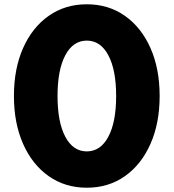

<svg xmlns="http://www.w3.org/2000/svg" viewBox="-20 -860 810 896"><path d="M385 16Q486.5 16 563 -38Q639.5 -92 682.2 -188.5Q725 -285 725 -412Q725 -539.5 682.2 -635.8Q639.5 -732 563 -786Q486.5 -840 385 -840Q284 -840 207.2 -786Q130.5 -732 87.8 -635.8Q45 -539.5 45 -412Q45 -285 87.8 -188.5Q130.5 -92 207.2 -38Q284 16 385 16ZM385 -153.5Q321 -153.5 284.8 -221.8Q248.5 -290 248.5 -412Q248.5 -534 284.8 -602.2Q321 -670.5 385 -670.5Q449 -670.5 485.5 -602.2Q522 -534 522 -412Q522 -290 485.5 -221.8Q449 -153.5 385 -153.5Z"/></svg>

Font: Spartan ExtraBold
Style: Regular
Weight: 800
Designer: Matt Bailey, Mirko Velimirovic
Foundry: Matt Bailey
Version: Version 1.003; ttfautohint (v1.8.3)